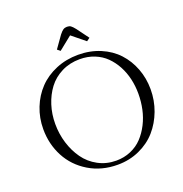

<svg xmlns="http://www.w3.org/2000/svg" viewBox="-156 -1034 1127 1180"><g transform="rotate(-20 408.0 -444.0)"><path d="M58.1 -354Q58.1 -427.2 84 -492.7Q109.9 -558.1 156 -606.4Q202.1 -654.8 269.3 -682.9Q336.4 -710.9 415 -710.9Q493.2 -710.9 559.1 -683.1Q625 -655.3 669.2 -607.4Q713.4 -559.6 737.8 -495.6Q762.2 -431.6 762.2 -359.9Q762.2 -286.6 737.3 -220Q712.4 -153.3 668.2 -102.8Q624 -52.2 558.1 -22.2Q492.2 7.8 415 7.8Q309.1 7.8 226.8 -42Q144.5 -91.8 101.3 -173.8Q58.1 -255.9 58.1 -354ZM138.2 -358.9Q138.2 -293.5 156.7 -233.2Q175.3 -172.9 209.5 -124.8Q243.7 -76.7 297.1 -47.9Q350.6 -19 415 -19Q466.3 -19 510.5 -38.1Q554.7 -57.1 585.7 -90.1Q616.7 -123 638.9 -166.5Q661.1 -210 671.6 -259Q682.1 -308.1 682.1 -359.9Q682.1 -409.7 671.4 -456.5Q660.6 -503.4 638.7 -544.4Q616.7 -585.4 585.4 -616.2Q554.2 -647 510.5 -664.6Q466.8 -682.1 415 -682.1Q349.6 -682.1 296.1 -655.3Q242.7 -628.4 208.7 -583.3Q174.8 -538.1 156.5 -480.5Q138.2 -422.9 138.2 -358.9ZM304.2 -785.2 359.9 -863.8Q374.5 -882.3 385 -889.2Q395.5 -896 410.2 -896Q424.8 -896 434.3 -889.4Q443.8 -882.8 459 -863.8L517.1 -785.2L496.1 -770L410.2 -839.8L323.2 -770Z"/></g></svg>

Font: Dehuti
Style: Book
Weight: 400
Version: Version 1.2